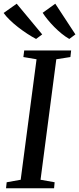

<svg xmlns="http://www.w3.org/2000/svg" viewBox="-36 -1015 427 1035"><path d="M-3.5 0 0 -32.5 75.5 -46 161 -695.5 90 -707.5 94.5 -743H347.5L343.5 -707.5L267.5 -695.5L182.5 -46L258.5 -32.5L255.5 0ZM370.5 -829.5 337.5 -805Q316 -817.5 295.5 -834.2Q275 -851 256.2 -870Q237.5 -889 221.5 -908.5Q205.5 -928 194 -946L262 -995ZM191.5 -829.5 158.5 -805Q136.5 -816.5 111.2 -833Q86 -849.5 61.5 -868.5Q37 -887.5 16.8 -907.2Q-3.5 -927 -16.5 -945L54 -995Z"/></svg>

Font: Merriweather 60pt
Style: Italic
Weight: 400
Italic angle: -7.8°
Version: Version 2.101